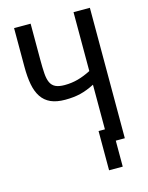

<svg xmlns="http://www.w3.org/2000/svg" viewBox="-121 -769 742 964"><g transform="rotate(-15 250.0 -287.5)"><path d="M442 -694V-16H395V119H324V-85H357V-317Q318 -297 283 -288.5Q248 -280 204 -280Q159 -280 129 -293.5Q99 -307 81 -334Q63 -361 55.5 -400.5Q48 -440 48 -492V-694H134V-507Q134 -465 136 -435.5Q138 -406 146.5 -387.5Q155 -369 172.5 -360.5Q190 -352 220 -352Q256 -352 289 -361Q322 -370 357 -388V-694Z"/></g></svg>

Font: D2Coding
Style: Regular
Weight: 400
Monospace: yes
Designer: Yong-Rak Park; Jeong-Hwan Yoon; Sang-Min Lee;
Foundry: NHN Corporation
Version: Version 1.3.2; Build 20180524